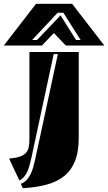

<svg xmlns="http://www.w3.org/2000/svg" viewBox="-124 -799 570 1012"><path d="M181 -514H159L41 35Q37 52 32.5 69.5Q28 87 21 103Q14 119 3.5 132Q-7 145 -22 152L-76 37Q-42 34 -21 27Q0 20 11.5 8Q23 -4 27 -21.5Q31 -39 31 -63V-525H291V-74Q291 1 271 50.5Q251 100 213 130Q175 160 120.5 174.5Q66 189 -4 193L-14 170Q4 163 16 150Q28 137 36.5 120.5Q45 104 50.5 84Q56 64 61 43ZM223 -559 160 -625 97 -559H-104L66 -779H256L426 -559ZM210 -732H180L45 -588H71L195 -718L277 -588H301Z"/></svg>

Font: J.M. Nexus Grotesque
Style: Regular
Weight: 900
Designer: deFharo
Foundry: deFharo
Version: Version 3.003